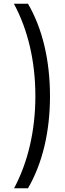

<svg xmlns="http://www.w3.org/2000/svg" viewBox="-20 -852 352 1037"><path d="M56 165H131C210 30 250 -143 250 -332C250 -524 210 -697 131 -832H55C131 -691 171 -521 171 -333C171 -146 131 24 56 165Z"/></svg>

Font: Noto Sans Devanagari UI ExtraCondensed
Style: Regular
Weight: 400
Width: 2
Designer: Jelle Bosma - Monotype Design Team
Foundry: Monotype Imaging Inc.
Version: Version 2.003